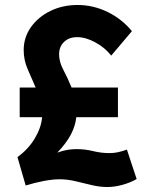

<svg xmlns="http://www.w3.org/2000/svg" viewBox="-20 -735 604 770"><path d="M50 -105Q93 -136 119 -179Q145 -222 149 -265H59V-384H123Q107 -421 91 -457.5Q75 -494 75 -534Q75 -585 104 -626Q133 -667 182 -691Q231 -715 291 -715Q354 -715 411.5 -687Q469 -659 509 -610L426 -512Q401 -544 362.5 -565Q324 -586 289 -586Q257 -586 237 -567Q217 -548 217 -517Q217 -487 234 -455Q251 -423 267 -384H453V-265H286Q282 -229 264 -195Q246 -161 210 -123Q232 -131 250.5 -134Q269 -137 286 -137Q321 -137 353.5 -129Q386 -121 419 -121Q437 -121 453 -124.5Q469 -128 489 -135L528 -17Q504 -3 472 6Q440 15 411 15Q380 15 348.5 7.5Q317 0 284 -8Q251 -16 219 -16Q191 -16 154.5 -9Q118 -2 83 9Z"/></svg>

Font: Raleway ExtraBold
Style: Regular
Weight: 800
Designer: Matt McInerney, Pablo Impallari, Rodrigo Fuenzalida
Foundry: Matt McInerney, Pablo Impallari, Rodrigo Fuenzalida
Version: Version 4.026